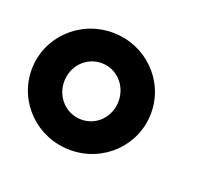

<svg xmlns="http://www.w3.org/2000/svg" viewBox="-74 -810 514 468"><g transform="rotate(20 182.5 -575.5)"><path d="M76.2 -575.2C76.2 -615.7 107.4 -648.4 147 -648.4C186.5 -648.4 217.3 -615.7 217.3 -575.2C217.3 -534.2 186.5 -502 147 -502C107.4 -502 76.2 -534.2 76.2 -575.2ZM-8.3 -575.2C-8.3 -490.7 61 -422.9 147 -422.9C232.9 -422.9 301.8 -490.7 301.8 -575.2C301.8 -659.7 232.9 -727.5 147 -727.5C61 -727.5 -8.3 -659.7 -8.3 -575.2Z"/></g></svg>

Font: Tuffy
Style: Bold
Weight: 700
Designer: Thatcher Ulrich, Karoly Barta, Michael Everson
Version: Version 001.270